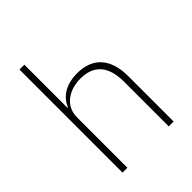

<svg xmlns="http://www.w3.org/2000/svg" viewBox="-208 -858 975 975"><g transform="rotate(-45 279.5 -370.0)"><path d="M100 0H135V-361C135 -447 208 -489 286 -489C380 -489 432 -436 432 -320V0H467V-326C467 -452 405 -520 294 -520C206 -520 158 -479 138 -430H135V-740H100Z"/></g></svg>

Font: IBM Plex Thai ExtraLight
Style: Regular
Weight: 200
Designer: Mike Abbink, Paul van der Laan, Pieter van Rosmalen, Ben Mitchell, Mark Frömberg
Foundry: Bold Monday
Version: Version 1.0